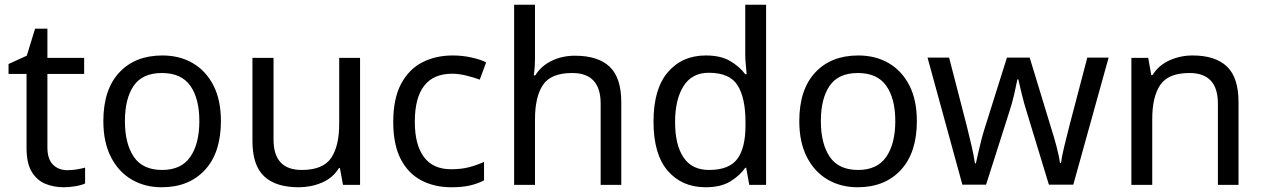

<svg xmlns="http://www.w3.org/2000/svg" viewBox="-20 -780 5326 810"><path d="M264 -62Q284 -62 305 -65.5Q326 -69 339 -73V-6Q325 1 299 5.5Q273 10 249 10Q207 10 171.5 -4.5Q136 -19 114 -55Q92 -91 92 -156V-468H16V-510L93 -545L128 -659H180V-536H335V-468H180V-158Q180 -109 203.5 -85.5Q227 -62 264 -62Z M912 -269Q912 -136 844.5 -63Q777 10 662 10Q591 10 535.5 -22.5Q480 -55 448 -117.5Q416 -180 416 -269Q416 -402 483 -474Q550 -546 665 -546Q738 -546 793.5 -513.5Q849 -481 880.5 -419.5Q912 -358 912 -269ZM507 -269Q507 -174 544.5 -118.5Q582 -63 664 -63Q745 -63 783 -118.5Q821 -174 821 -269Q821 -364 783 -418Q745 -472 663 -472Q581 -472 544 -418Q507 -364 507 -269Z M1499 -536V0H1427L1414 -71H1410Q1384 -29 1338 -9.5Q1292 10 1240 10Q1143 10 1094 -36.5Q1045 -83 1045 -185V-536H1134V-191Q1134 -63 1253 -63Q1342 -63 1376.5 -113Q1411 -163 1411 -257V-536Z M1884 10Q1813 10 1757.5 -19Q1702 -48 1670.5 -109Q1639 -170 1639 -265Q1639 -364 1672 -426Q1705 -488 1761.5 -517Q1818 -546 1890 -546Q1931 -546 1969 -537.5Q2007 -529 2031 -517L2004 -444Q1980 -453 1948 -461Q1916 -469 1888 -469Q1730 -469 1730 -266Q1730 -169 1768.5 -117.5Q1807 -66 1883 -66Q1927 -66 1960.5 -75Q1994 -84 2022 -97V-19Q1995 -5 1962.5 2.5Q1930 10 1884 10Z M2237 -537Q2237 -497 2232 -462H2238Q2264 -503 2308.5 -524Q2353 -545 2405 -545Q2503 -545 2552 -498.5Q2601 -452 2601 -349V0H2514V-343Q2514 -472 2394 -472Q2304 -472 2270.5 -421.5Q2237 -371 2237 -277V0H2149V-760H2237Z M2957 10Q2857 10 2797 -59.5Q2737 -129 2737 -267Q2737 -405 2797.5 -475.5Q2858 -546 2958 -546Q3020 -546 3059.5 -523Q3099 -500 3124 -467H3130Q3129 -480 3126.5 -505.5Q3124 -531 3124 -546V-760H3212V0H3141L3128 -72H3124Q3100 -38 3060 -14Q3020 10 2957 10ZM2971 -63Q3056 -63 3090.5 -109.5Q3125 -156 3125 -250V-266Q3125 -366 3092 -419.5Q3059 -473 2970 -473Q2899 -473 2863.5 -416.5Q2828 -360 2828 -265Q2828 -169 2863.5 -116Q2899 -63 2971 -63Z M3848 -269Q3848 -136 3780.5 -63Q3713 10 3598 10Q3527 10 3471.5 -22.5Q3416 -55 3384 -117.5Q3352 -180 3352 -269Q3352 -402 3419 -474Q3486 -546 3601 -546Q3674 -546 3729.5 -513.5Q3785 -481 3816.5 -419.5Q3848 -358 3848 -269ZM3443 -269Q3443 -174 3480.5 -118.5Q3518 -63 3600 -63Q3681 -63 3719 -118.5Q3757 -174 3757 -269Q3757 -364 3719 -418Q3681 -472 3599 -472Q3517 -472 3480 -418Q3443 -364 3443 -269Z M4313 -303Q4300 -344 4290.5 -383.5Q4281 -423 4276 -445H4272Q4268 -423 4259 -383.5Q4250 -344 4236 -302L4140 -1H4040L3893 -537H3984L4058 -251Q4069 -208 4079 -164Q4089 -120 4093 -91H4097Q4101 -108 4106.5 -133Q4112 -158 4119 -185.5Q4126 -213 4133 -235L4228 -537H4324L4416 -235Q4427 -201 4437.5 -161Q4448 -121 4452 -92H4456Q4459 -117 4469.5 -161Q4480 -205 4492 -251L4567 -537H4657L4508 -1H4405Z M5011 -546Q5107 -546 5156 -499.5Q5205 -453 5205 -349V0H5118V-343Q5118 -472 4998 -472Q4909 -472 4875 -422Q4841 -372 4841 -278V0H4753V-536H4824L4837 -463H4842Q4868 -505 4914 -525.5Q4960 -546 5011 -546Z"/></svg>

Font: Noto Sans Hanunoo
Style: Regular
Weight: 400
Designer: Monotype Design Team
Foundry: Monotype Imaging Inc.
Version: Version 2.003; ttfautohint (v1.8.4.7-5d5b)